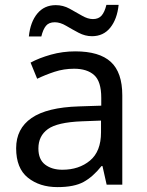

<svg xmlns="http://www.w3.org/2000/svg" viewBox="-20 -755 601 785"><path d="M288 -545Q386 -545 433 -502Q480 -459 480 -365V0H416L399 -76H395Q360 -32 321.5 -11Q283 10 215 10Q142 10 94 -28.5Q46 -67 46 -149Q46 -229 109 -272.5Q172 -316 303 -320L394 -323V-355Q394 -422 365 -448Q336 -474 283 -474Q241 -474 203 -461.5Q165 -449 132 -433L105 -499Q140 -518 188 -531.5Q236 -545 288 -545ZM314 -259Q214 -255 175.5 -227Q137 -199 137 -148Q137 -103 164.5 -82Q192 -61 235 -61Q303 -61 348 -98.5Q393 -136 393 -214V-262ZM98 -606Q104 -665 132.5 -699.5Q161 -734 208 -734Q238 -734 264.5 -719.5Q291 -705 315 -691Q339 -677 360 -677Q383 -677 395.5 -691.5Q408 -706 415 -735H465Q459 -677 431 -642Q403 -607 356 -607Q328 -607 301.5 -621Q275 -635 250.5 -649.5Q226 -664 204 -664Q180 -664 168 -649.5Q156 -635 149 -606Z"/></svg>

Font: Noto Sans Tangsa
Style: Regular
Weight: 400
Designer: David Williams
Foundry: Google LLC
Version: Version 1.504